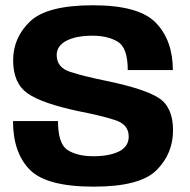

<svg xmlns="http://www.w3.org/2000/svg" viewBox="-20 -701 718 725"><path d="M334 3.8Q508.8 3.8 571.1 -58.5Q633.4 -120.7 633.4 -209.2Q633.4 -295.6 580.3 -330.5Q527.3 -365.3 382.9 -395.3Q296.2 -413 245.1 -429.6Q194.1 -446.2 194.1 -492.9Q194.1 -527.9 230.7 -547.1Q267.4 -566.2 329.1 -566.2Q386.9 -566.2 424.6 -543.5Q462.4 -520.7 462.4 -436.4H632.7Q632.7 -547.9 569 -614.5Q505.3 -681.1 331 -681.1Q157.4 -681.1 93.5 -620Q29.6 -558.9 29.6 -473.5Q29.6 -386.6 84 -348.5Q138.3 -310.4 277.8 -280.9Q366.1 -263.6 416.1 -247.1Q466 -230.6 466 -185.4Q466 -147.4 429.4 -129.2Q392.8 -111.1 332.5 -111.1Q272.3 -111.1 235.7 -134.2Q199 -157.3 199 -243.8H29.1Q29.1 -125.5 91.7 -60.9Q154.3 3.8 334 3.8Z"/></svg>

Font: Anybody Thin
Style: Regular
Weight: 100
Designer: Tyler Finck
Foundry: Etcetera Type Company
Version: Version 1.114;gftools[0.9.25]